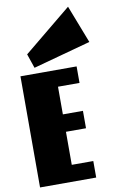

<svg xmlns="http://www.w3.org/2000/svg" viewBox="-122 -1260 830 1325"><g transform="rotate(-10 292.5 -597.5)"><path d="M440.4 -778.8V-663.1H289.6V-469.2H430.2V-347.2H289.6V-115.7H440.4V0H46.9V-778.8ZM556.2 -929.7 152.8 -819.8 118.7 -919.9 453.6 -1194.8Z"/></g></svg>

Font: Coda Caption ExtraBold
Style: Regular
Weight: 800
Designer: vernon adams
Foundry: vernon adams
Version: Version 1.002